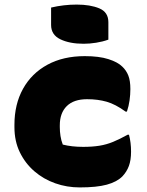

<svg xmlns="http://www.w3.org/2000/svg" viewBox="-20 -805 640 838"><path d="M350 -560Q412 -560 453 -547Q494 -534 514 -514Q531 -498 540 -475.5Q549 -453 549 -416Q549 -392 545.5 -367Q542 -342 534 -318H528Q484 -350 445.5 -361Q407 -372 360 -372Q302 -372 271.5 -342Q241 -312 241 -258V-250Q241 -231 244 -211.5Q247 -192 254 -174Q293 -164 343 -164Q383 -164 414 -169Q445 -174 474 -186Q503 -198 537 -217H543Q552 -183 552 -143Q552 -106 542.5 -80.5Q533 -55 514 -35Q490 -11 446 1Q402 13 328 13Q272 13 221 -5Q170 -23 130 -57.5Q90 -92 66.5 -140.5Q43 -189 43 -250V-260Q43 -350 80.5 -417.5Q118 -485 187 -522.5Q256 -560 350 -560ZM203 -772Q258 -785 315 -785Q374 -785 413.5 -768.5Q453 -752 453 -708V-632Q428 -623 399.5 -618.5Q371 -614 345 -614Q284 -614 243.5 -633.5Q203 -653 203 -696Z"/></svg>

Font: Recursive Mn Csl St Blk
Style: Regular
Weight: 900
Monospace: yes
Version: Version 1.079;hotconv 1.0.112;makeotfexe 2.5.65598; ttfautoh